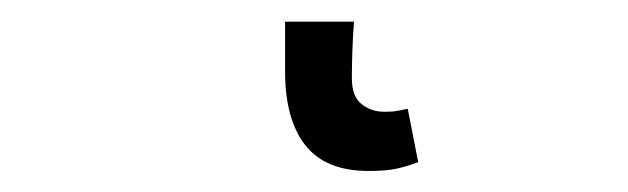

<svg xmlns="http://www.w3.org/2000/svg" viewBox="-20 42 582 178"><path d="M321.6 200.5Q281.9 200.5 263.1 176.7Q244.3 152.8 244.3 108.2V62.1H308.2Q307.2 74 306.7 88.7Q306.2 103.5 306.2 114.5Q306.2 131.4 315.2 138.5Q324.1 145.6 336.1 145.6Q340.7 145.6 344.7 145.3Q348.6 145 358 142.8L367.7 192.3Q358 196 348.1 198.3Q338.2 200.5 321.6 200.5Z"/></svg>

Font: Source Sans Variable
Style: Regular
Weight: 200
Designer: Paul D. Hunt
Foundry: Adobe Systems Incorporated
Version: Version 3.006;hotconv 1.0.111;makeotfexe 2.5.65597